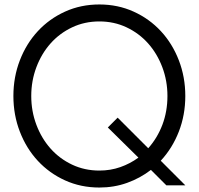

<svg xmlns="http://www.w3.org/2000/svg" viewBox="-20 -830 890 860"><path d="M810 0H725L656 -69Q608 -32 549.5 -11Q491 10 425 10Q342 10 271.5 -22Q201 -54 149.5 -109.5Q98 -165 69 -240Q40 -315 40 -400Q40 -485 69 -560Q98 -635 149.5 -690.5Q201 -746 271.5 -778Q342 -810 425 -810Q508 -810 578.5 -778Q649 -746 700.5 -690.5Q752 -635 781 -560Q810 -485 810 -400Q810 -315 781 -240.5Q752 -166 700 -110ZM730 -400Q730 -468 707 -529Q684 -590 643.5 -635.5Q603 -681 547 -707.5Q491 -734 425 -734Q359 -734 303 -707.5Q247 -681 206.5 -635.5Q166 -590 143 -529Q120 -468 120 -400Q120 -332 143 -271Q166 -210 206.5 -164.5Q247 -119 303 -92.5Q359 -66 425 -66Q475 -66 519 -81.5Q563 -97 600 -124L463 -259L507 -303L644 -166Q685 -212 707.5 -271.5Q730 -331 730 -400Z"/></svg>

Font: Gauge
Style: Regular
Weight: 400
Designer: Daniel Pimley
Foundry: Daniel Pimley
Version: Version 2.0